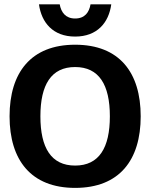

<svg xmlns="http://www.w3.org/2000/svg" viewBox="-20 -872 707 903"><path d="M333.3 -700C437.5 -700 491.7 -765.8 503.3 -851.7H405.8C399.2 -814.2 379.2 -785 333.3 -785C288.3 -785 267.5 -814.2 260.8 -851.7H163.3C175 -765.8 229.2 -700 333.3 -700ZM333.3 11.7C541.7 11.7 641.7 -119.2 641.7 -325C641.7 -530.8 541.7 -661.7 333.3 -661.7C125.8 -661.7 25 -530.8 25 -325C25 -119.2 125.8 11.7 333.3 11.7ZM333.3 -93.3C220.8 -93.3 170 -176.7 170 -325C170 -473.3 220.8 -556.7 333.3 -556.7C445.8 -556.7 496.7 -473.3 496.7 -325C496.7 -176.7 445.8 -93.3 333.3 -93.3Z"/></svg>

Font: Familjen Grotesk
Style: Bold
Weight: 700
Designer: Anders Wikstroem, Jonas Baeckman, Matilda Gysing, Kristian Moeller
Foundry: Familjen STHLM AB
Version: Version 2.000